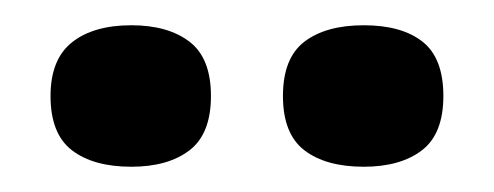

<svg xmlns="http://www.w3.org/2000/svg" viewBox="-20 -740 391 152"><path d="M268 -608Q238 -608 221 -621Q204 -634 204 -664Q204 -694 221 -707Q238 -720 268 -720Q298 -720 314.5 -707Q331 -694 331 -664Q331 -634 314 -621Q297 -608 268 -608ZM84 -608Q54 -608 37 -621Q20 -634 20 -664Q20 -693 37 -706.5Q54 -720 84 -720Q113 -720 130 -707Q147 -694 147 -664Q147 -634 130 -621Q113 -608 84 -608Z"/></svg>

Font: Bricolage Grotesque SemiCondensed SemiBold
Style: Regular
Weight: 600
Width: 4
Designer: Mathieu Triay
Foundry: Atelier Triay
Version: Version 1.001;gftools[0.9.33.dev8+g029e19f]